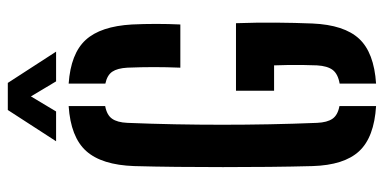

<svg xmlns="http://www.w3.org/2000/svg" viewBox="-274 -736 1016 509"><g transform="rotate(-90 234.5 -481.0)"><path d="M208.4 7.5Q125.5 2.4 88.6 -37.5Q51.7 -77.3 49.2 -161.1Q47.7 -215.8 47.1 -276.1Q46.5 -336.4 46.5 -398.4Q46.5 -460.3 47.1 -520.2Q47.7 -580.1 49.2 -633.7Q52.2 -719.9 89.1 -761Q126 -802.1 208.4 -807.5V-710.7Q184.5 -706.3 174.8 -692.4Q165 -678.6 163.8 -651.9Q161.2 -587.8 160 -525.2Q158.8 -462.6 158.8 -400.4Q158.8 -338.2 160 -275.6Q161.2 -213 163.8 -148.9Q165 -121.9 174.8 -107.9Q184.5 -94 208.4 -89.6ZM267.8 7.5V-89.1Q293.3 -93.5 304 -107.4Q314.6 -121.4 316.2 -148.9Q317 -167.1 317.2 -186.6Q317.5 -206 317.2 -225.5Q317 -245 316.2 -262.9H249V-363.9H428Q429.9 -310 429.5 -258.6Q429.1 -207.1 427.2 -161.1Q423.5 -77.1 386.8 -37.5Q350.1 2.1 267.8 7.5ZM310.1 -511.4Q311.6 -548.9 311.6 -581.6Q311.6 -614.4 310.1 -651.9Q308.6 -678.3 299.4 -691.9Q290.1 -705.5 267.8 -710.2V-807.5Q347.4 -801.9 383.6 -762.4Q419.8 -723 424.6 -639.7Q426.1 -608.9 426.1 -575.8Q426.1 -542.6 424.6 -511.4ZM115 -840.8 197.9 -968.8H269.7L352.6 -840.8H273.8L233.9 -907.5L194 -840.8Z"/></g></svg>

Font: Big Shoulders Stencil Text Thin
Style: Regular
Weight: 100
Designer: Patric King
Foundry: XO Type Co
Version: Version 2.001